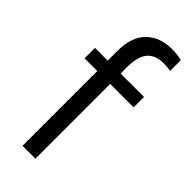

<svg xmlns="http://www.w3.org/2000/svg" viewBox="-236 -760 797 797"><g transform="rotate(45 162.0 -361.5)"><path d="M263.4 -656.7Q218.6 -656.7 193.5 -629.3Q168.5 -601.9 168.5 -532.4V-500H306.1V-438.9H168.5V0H92.8V-438.9H18.2V-500H92.8V-554.8Q92.8 -640.5 135.6 -681.8Q178.5 -723 248.2 -723Q263.7 -723 279.1 -721.1Q294.6 -719.3 306.1 -715.5V-653.2Q287.4 -656.7 263.4 -656.7Z"/></g></svg>

Font: AF Albert Sans Medium
Style: Regular
Weight: 500
Designer: Andreas Rasmussen
Foundry: a.Foundry
Version: Version 1.300;Glyphs 3.2 (3231)